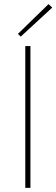

<svg xmlns="http://www.w3.org/2000/svg" viewBox="-20 -914 274 934"><path d="M128 -690V0H103V-690ZM216 -894 234 -877 81 -736 67 -749Z"/></svg>

Font: Exo 2 Thin
Style: Regular
Weight: 250
Designer: Natanael Gama
Foundry: Natanael Gama
Version: Version 2.010